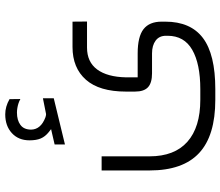

<svg xmlns="http://www.w3.org/2000/svg" viewBox="-75 -561 854 744"><g transform="rotate(-90 352.0 -189.0)"><path d="M211.9 -427.2Q194.8 -440.9 187.5 -458Q180.2 -475.1 180.2 -501.5Q180.2 -544.4 208.3 -570.1Q236.3 -595.7 280.8 -595.7Q311 -595.7 339.8 -579.1L340.3 -537.1Q331.1 -542 322.5 -544.7Q314 -547.4 305.2 -548.8Q296.4 -550.3 287.6 -550.3Q258.3 -550.3 240 -536.9Q221.7 -523.4 221.7 -495.1Q222.7 -457.5 269.5 -439.9Q276.9 -437.5 281.7 -437.5Q284.2 -437.5 287.1 -438.5Q288.6 -438.5 343.3 -449.7V-407.7L164.1 -364.3V-404.3L208.5 -414.6L223.6 -418ZM369.1 -127.9Q369.1 -231 415 -283Q460.9 -335 542 -335H640.1L640.6 -278.8H539.6Q483.9 -278.8 454.8 -239.5Q425.8 -200.2 424.3 -127.9V-97.2V-82.5H439H517.1Q582 -82.5 611.1 -59.8Q640.1 -37.1 640.1 10.3V24.4Q640.1 122.6 576.7 170.4Q513.2 218.3 378.4 218.3H337.4Q198.2 218.3 130.9 155.5Q63.5 92.8 63.5 -36.6V-222.2H118.2V-36.6Q118.2 60.1 174.6 110.1Q231 160.2 337.4 160.2H378.4Q476.6 160.2 531 128.9Q585.4 97.7 585.4 33.2V27.3Q585.4 1 566.7 -12.9Q547.9 -26.9 517.1 -26.9H439.9Q402.8 -26.9 386 -42.5Q369.1 -58.1 369.1 -92.8Z"/></g></svg>

Font: Shabnam Thin FD-WOL
Style: Thin-FD-WOL
Weight: 100
Foundry: DejaVu fonts team - Redesigned by Saber Rastikerdar - Based on Vazir font
Version: Version 5.0.1